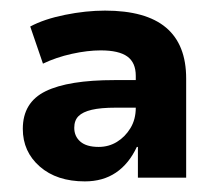

<svg xmlns="http://www.w3.org/2000/svg" viewBox="-20 -736 402 362"><path d="M140 -394Q87 -394 55 -422Q23 -450 23 -493Q23 -543 66 -564Q109 -585 196 -585H244V-533H198Q170 -533 153 -529Q136 -525 128 -517Q120 -509 120 -495Q120 -479 131.5 -469Q143 -459 166 -459Q185 -459 200.5 -468.5Q216 -478 226 -494.5Q236 -511 236 -533V-593Q236 -618 220 -629.5Q204 -641 170 -641Q145 -641 115.5 -634.5Q86 -628 61 -616L37 -686Q63 -700 102.5 -708Q142 -716 178 -716Q255 -716 293 -684Q331 -652 331 -588V-401H240V-459H238Q223 -427 198.5 -410.5Q174 -394 140 -394Z"/></svg>

Font: Nunito Sans 10pt ExtraBold
Style: Regular
Weight: 800
Designer: Vernon Adams
Foundry: Vernon Adams
Version: Version 3.101;gftools[0.9.27]